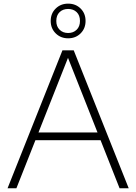

<svg xmlns="http://www.w3.org/2000/svg" viewBox="-20 -1010 730 1030"><path d="M20.5 0 315 -740H375.5L670.5 0H621.5L338.5 -715.5H351L68 0ZM155.5 -258 168 -299.5H522.5L535 -258ZM345.5 -804.5Q305.5 -804.5 278.8 -831Q252 -857.5 252 -897.5Q252 -938 278.8 -964.2Q305.5 -990.5 345.5 -990.5Q386 -990.5 412.5 -964.2Q439 -938 439 -897.5Q439 -857.5 412.5 -831Q386 -804.5 345.5 -804.5ZM345.5 -833Q373.5 -833 391.2 -850.5Q409 -868 409 -897.5Q409 -928 391.2 -945Q373.5 -962 345.5 -962Q317.5 -962 299.8 -945Q282 -928 282 -897.5Q282 -868 299.8 -850.5Q317.5 -833 345.5 -833Z"/></svg>

Font: Encode Sans SC SemiExpanded ExtraLight
Style: Regular
Weight: 250
Width: 6
Designer: Multiple Designers
Foundry: Impallari Type
Version: Version 3.002